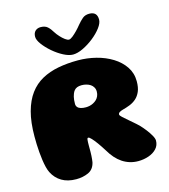

<svg xmlns="http://www.w3.org/2000/svg" viewBox="-126 -952 944 1072"><g transform="rotate(-15 346.0 -416.0)"><path d="M182 21Q133 21 98.8 0.8Q64.5 -19.5 46 -56.5Q39 -70.5 34.2 -89.8Q29.5 -109 26.2 -131.8Q23 -154.5 21 -178.2Q19 -202 18.2 -225.2Q17.5 -248.5 17.5 -269Q17.5 -352 33.8 -411.8Q50 -471.5 79.8 -511.5Q109.5 -551.5 152 -574.8Q194.5 -598 247.2 -608Q300 -618 361 -618Q414.5 -618 465.8 -605Q517 -592 558.2 -566.5Q599.5 -541 624.2 -504.2Q649 -467.5 649 -420Q649 -384.5 638.8 -361Q628.5 -337.5 611.8 -323Q595 -308.5 574.5 -300.5Q554 -292.5 533 -287Q521.5 -284 513.5 -279Q505.5 -274 505.5 -266Q505.5 -260.5 518.2 -248.8Q531 -237 549.5 -221.5Q568 -206 586.8 -189.2Q605.5 -172.5 618 -157Q624.5 -149 631.8 -140Q639 -131 645.2 -121.5Q651.5 -112 656.5 -103.2Q661.5 -94.5 664.2 -86.8Q667 -79 667 -73Q667 -45 649 -25.8Q631 -6.5 602.5 3.2Q574 13 542.5 13Q517 13 494.2 6Q471.5 -1 451.5 -14.2Q431.5 -27.5 414.2 -47Q397 -66.5 382.5 -91.5Q366 -118 350.8 -139.2Q335.5 -160.5 323.5 -173.2Q311.5 -186 306 -186Q303 -186 301.2 -183.8Q299.5 -181.5 298.8 -176Q298 -170.5 297.8 -162.8Q297.5 -155 297.5 -144Q297.5 -136.5 297.5 -126.5Q297.5 -116.5 297.5 -105.8Q297.5 -95 296.8 -84.2Q296 -73.5 295.2 -63.8Q294.5 -54 293 -47Q284 -7.5 252.2 6.8Q220.5 21 182 21ZM337.5 -353Q347 -353 358.2 -355.2Q369.5 -357.5 380.2 -363Q391 -368.5 399.5 -376.5Q408 -384.5 413.2 -396.2Q418.5 -408 418.5 -422.5Q418.5 -436.5 412.2 -447.2Q406 -458 395.8 -464.8Q385.5 -471.5 372.5 -475Q359.5 -478.5 345.5 -478.5Q329.5 -478.5 319.2 -474.2Q309 -470 302.5 -462.2Q296 -454.5 292 -443.5Q289 -436 287 -427.5Q285 -419 284 -409.2Q283 -399.5 283 -387Q283 -375.5 289.8 -367.8Q296.5 -360 309 -356.5Q321.5 -353 337.5 -353ZM344.5 -656Q321 -656 290.2 -672Q259.5 -688 231 -712.5Q202.5 -737 183.8 -762.5Q165 -788 165 -806.5Q165 -828 177 -839.5Q189 -851 208 -851Q233.5 -851 248 -838Q262.5 -825 275 -803.5Q283.5 -790 296.5 -775.8Q309.5 -761.5 322.5 -752Q335.5 -742.5 344 -742.5Q352.5 -742.5 366 -753.2Q379.5 -764 394 -779Q408.5 -794 419 -807.5Q435.5 -827.5 450.8 -840.2Q466 -853 490 -853Q535 -853 535 -807.5Q535 -787 515.5 -761Q496 -735 465.8 -711Q435.5 -687 403 -671.5Q370.5 -656 344.5 -656Z"/></g></svg>

Font: Gluten Thin ExtraBold
Style: Regular
Weight: 800
Version: Version 1.300